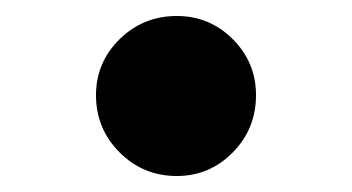

<svg xmlns="http://www.w3.org/2000/svg" viewBox="-20 -355 440 240"><path d="M201 -135Q159 -135 129.5 -164.5Q100 -194 100 -236Q100 -277 129.5 -306Q159 -335 201 -335Q242 -335 271 -306Q300 -277 300 -236Q300 -194 271 -164.5Q242 -135 201 -135Z"/></svg>

Font: Cherry Bomb One
Style: Regular
Weight: 400
Designer: satsuyako
Foundry: satsuyako
Version: Version 4.100; ttfautohint (v1.8.3)